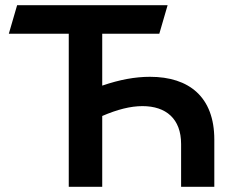

<svg xmlns="http://www.w3.org/2000/svg" viewBox="-20 -720 889 740"><path d="M558 -424C501 -424 441 -413 374 -390V-590H594L626 -700H46L14 -590H245V0H374V-273C432 -298 483 -311 529 -311C620 -311 678 -262 678 -165V0H806V-182C806 -346 709 -424 558 -424Z"/></svg>

Font: Talent
Style: Bold
Weight: 600
Designer: Mike Powis
Version: Version 1.001;hotconv 1.0.109;makeotfexe 2.5.65596